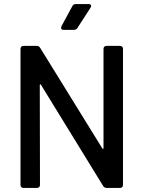

<svg xmlns="http://www.w3.org/2000/svg" viewBox="-20 -926 708 946"><path d="M81 -15V-685Q81 -692 85 -696Q89 -700 96 -700H160Q172 -700 178 -690L484 -195Q486 -192 488 -192.5Q490 -193 490 -197V-685Q490 -692 494 -696Q498 -700 505 -700H571Q578 -700 582 -696Q586 -692 586 -685V-15Q586 -8 582 -4Q578 0 571 0H506Q494 0 488 -10L182 -508Q180 -511 178 -510.5Q176 -510 176 -506L177 -15Q177 -8 173 -4Q169 0 162 0H96Q89 0 85 -4Q81 -8 81 -15ZM281 -789 283 -797 336 -895Q341 -906 354 -906H416Q422 -906 425.5 -903.5Q429 -901 429 -897Q429 -893 426 -888L362 -789Q356 -779 344 -779H293Q281 -779 281 -789Z"/></svg>

Font: Barlow_Medium_SS
Style: Regular
Weight: 500
Designer: Jeremy Tribby
Foundry: Jeremy Tribby
Version: Version 1.101 August 23, 2024